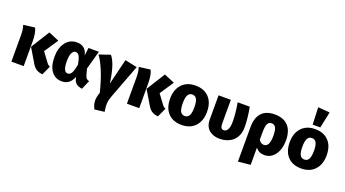

<svg xmlns="http://www.w3.org/2000/svg" viewBox="-71 -1615 4689 2611"><g transform="rotate(20 2273.0 -309.5)"><path d="M558 -486 425 -286 526 -150Q546 -123 572 -115L511 18Q459 13 423 -8.5Q387 -30 358 -80L238 -281L406 -550ZM200 -546Q234 -484 234 -347V0H56V-389Q56 -461 36 -525Z M808 -551Q935 -551 964 -420L978 -533H1128L1054 -263L1081 -166Q1094 -120 1140 -112L1084 18Q981 6 961 -76L954 -106Q927 -42 887.5 -12Q848 18 789 18Q695 18 639.5 -54.5Q584 -127 584 -262Q584 -391 644 -471Q704 -551 808 -551ZM833 -423Q801 -423 781.5 -383Q762 -343 762 -262Q762 -110 830 -110Q863 -110 884 -145.5Q905 -181 921 -273Q905 -358 886 -390.5Q867 -423 833 -423Z M1296 -551Q1380 -453 1416 -177L1507 -550L1683 -512L1500 -29Q1476 33 1472 82Q1468 131 1481 208L1339 225Q1308 164 1306.5 111.5Q1305 59 1331 -12Q1291 -176 1238.5 -304Q1186 -432 1136 -496Z M2230 -486 2097 -286 2198 -150Q2218 -123 2244 -115L2183 18Q2131 13 2095 -8.5Q2059 -30 2030 -80L1910 -281L2078 -550ZM1872 -546Q1906 -484 1906 -347V0H1728V-389Q1728 -461 1708 -525Z M2523 -551Q2648 -551 2719 -476Q2790 -401 2790 -266Q2790 -136 2718.5 -59Q2647 18 2523 18Q2398 18 2327 -57Q2256 -132 2256 -267Q2256 -397 2327.5 -474Q2399 -551 2523 -551ZM2439 -267Q2439 -184 2459.5 -147.5Q2480 -111 2523 -111Q2566 -111 2586.5 -148.5Q2607 -186 2607 -266Q2607 -348 2586.5 -385Q2566 -422 2523 -422Q2480 -422 2459.5 -384.5Q2439 -347 2439 -267Z M3312 -533Q3342 -373 3342 -246Q3342 -178 3319 -125.5Q3296 -73 3257.5 -42.5Q3219 -12 3172.5 3Q3126 18 3074 18Q2981 18 2920.5 -32.5Q2860 -83 2860 -186V-533H3038V-186Q3038 -111 3088 -111Q3121 -111 3142.5 -146.5Q3164 -182 3164 -260Q3164 -378 3137 -533Z M3932 -268Q3932 -144 3874 -63Q3816 18 3720 18Q3642 18 3594 -42V206L3416 224V-276Q3416 -409 3479.5 -480Q3543 -551 3670 -551Q3797 -551 3864.5 -479Q3932 -407 3932 -268ZM3667 -110Q3749 -110 3749 -266Q3749 -355 3729 -389Q3709 -423 3671 -423Q3629 -423 3611.5 -386Q3594 -349 3594 -262V-157Q3622 -110 3667 -110Z M4189 -844 4359 -831 4310 -596H4199ZM4254 -551Q4379 -551 4450 -476Q4521 -401 4521 -266Q4521 -136 4449.5 -59Q4378 18 4254 18Q4129 18 4058 -57Q3987 -132 3987 -267Q3987 -397 4058.5 -474Q4130 -551 4254 -551ZM4170 -267Q4170 -184 4190.5 -147.5Q4211 -111 4254 -111Q4297 -111 4317.5 -148.5Q4338 -186 4338 -266Q4338 -348 4317.5 -385Q4297 -422 4254 -422Q4211 -422 4190.5 -384.5Q4170 -347 4170 -267Z"/></g></svg>

Font: FiraGO ExtraBold
Style: Regular
Weight: 800
Designer: bBox Type
Foundry: bBox Type GmbH
Version: Version 1.001;PS 001.001;hotconv 1.0.88;makeotf.lib2.5.64775